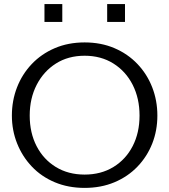

<svg xmlns="http://www.w3.org/2000/svg" viewBox="-20 -912 826 937"><path d="M393 5Q313 5 247.5 -22.5Q182 -50 135.5 -99Q89 -148 63.5 -212Q38 -276 38 -348Q38 -421 63 -485.5Q88 -550 135 -599.5Q182 -649 247.5 -677Q313 -705 393 -705Q473 -705 538.5 -677Q604 -649 651 -599.5Q698 -550 723 -485.5Q748 -421 748 -348Q748 -275 723 -211.5Q698 -148 651 -99Q604 -50 538.5 -22.5Q473 5 393 5ZM393 -60Q473 -60 533.5 -97Q594 -134 627.5 -199Q661 -264 661 -348Q661 -432 627.5 -498Q594 -564 533.5 -602Q473 -640 393 -640Q313 -640 253 -602Q193 -564 159 -498Q125 -432 125 -348Q125 -264 158.5 -199Q192 -134 252.5 -97Q313 -60 393 -60ZM197 -805V-892H284V-805ZM503 -805V-892H590V-805Z"/></svg>

Font: Panamera Medium
Style: Regular
Weight: 500
Designer: Bastien Sozeau
Foundry: NBR — Bastien Sozeau
Version: Version 3.002; ttfautohint (v1.8.4.7-5d5b);gftools[0.9.33]